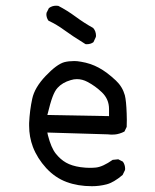

<svg xmlns="http://www.w3.org/2000/svg" viewBox="-20 -660 540 669"><path d="M300.3 -11.2Q326.2 -11.2 351.1 -17.6Q376 -23.9 407.2 -50.3L415.5 -67.4Q416 -69.3 416 -71.3Q416 -85.9 408.2 -96.7L392.1 -105L372.6 -103Q337.9 -78.6 314 -76.2Q304.7 -75.2 291.5 -75.2Q278.3 -75.2 260.3 -77.6Q230 -82 210.2 -93.3Q190.4 -104.5 174.3 -124.8Q158.2 -145 147 -188.5L145 -198.2L355.5 -191.9Q362.3 -190.9 367.7 -190.9Q373 -190.9 380.1 -191.4Q387.2 -191.9 396.2 -194.6Q405.3 -197.3 413.6 -201.7L421.4 -217.8Q421.9 -230.5 421.9 -242.2Q421.9 -253.9 421.4 -264.6Q419.9 -308.6 415 -328.1Q406.7 -357.9 383.8 -379.4Q352.1 -409.2 323.7 -424.3Q295.4 -439.5 262.7 -444.8Q249 -447.3 239.3 -447.3Q219.2 -447.3 204.1 -443.4Q177.7 -436 139.2 -395.5Q100.6 -355 92.3 -315.9Q83.5 -275.4 81.5 -231Q81.5 -226.1 81.5 -221.7Q81.5 -183.1 94.7 -147.9Q109.9 -108.4 141.1 -74.2Q172.4 -40.5 211.9 -25.9Q251.5 -11.2 300.3 -11.2ZM248 -384.3Q267.1 -384.3 285.2 -374.5Q312 -360.4 335 -338.4Q359.9 -314.5 359.9 -280.3V-255.4L145 -259.3Q155.3 -301.8 163.1 -322.5Q170.9 -343.3 180.2 -353.5Q197.3 -372.6 226.6 -380.9Q237.3 -384.3 248 -384.3ZM281.7 -505.9Q296.4 -505.9 305.7 -513.2L314 -531.2Q314.5 -533.2 314.5 -535.2Q314.5 -551.3 304.7 -562.5Q272.9 -580.1 243.2 -602.1Q213.4 -624 183.1 -639.6Q179.2 -640.1 175.3 -640.1Q161.6 -640.1 150.4 -631.8L142.1 -615.2Q141.6 -613.3 141.6 -609.1Q141.6 -605 143.3 -599.1Q145 -593.3 148.9 -587.9Q178.2 -574.2 204.6 -554.7Q230.5 -535.6 277.8 -506.3Q279.8 -505.9 281.7 -505.9Z"/></svg>

Font: Bakudai
Style: ExtraLight
Weight: 200
Version: Version 1.48